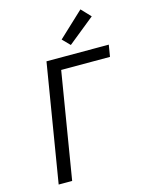

<svg xmlns="http://www.w3.org/2000/svg" viewBox="-142 -1069 883 1155"><g transform="rotate(-15 300.0 -492.0)"><path d="M76 0 197 -735H585L573 -662H269L160 0ZM364 -792 319 -838 475 -984 530 -926Z"/></g></svg>

Font: Iosevka Aile Oblique
Style: Regular
Weight: 400
Italic angle: -9°
Designer: Belleve Invis
Foundry: Belleve Invis
Version: Version 31.1.0; ttfautohint (v1.8.4)